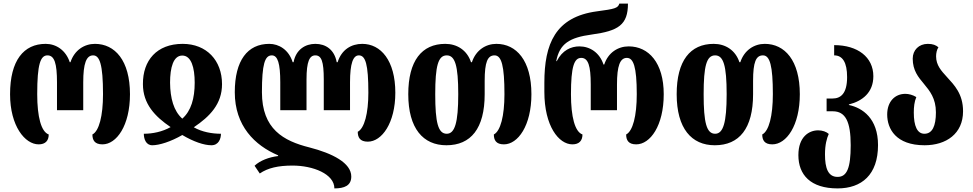

<svg xmlns="http://www.w3.org/2000/svg" viewBox="-20 -794 5413 1068"><path d="M195 9C233 9 251 -12 251 -46C209 -61 187 -144 187 -270C187 -437 205 -486 244 -486C283 -486 297 -441 297 -336V-181H443V-336C443 -441 460 -486 498 -486C534 -486 553 -437 553 -270C553 -149 531 -65 494 -46C494 -15 506 9 550 9C628 9 703 -95 703 -270C703 -458 619 -550 508 -550C449 -550 394 -515 372 -448H368C346 -515 292 -550 234 -550C112 -550 36 -458 36 -270C36 -93 119 9 195 9Z M827 14C866 14 930 -6 994 -43C1056 -6 1115 14 1156 14C1196 14 1209 -22 1209 -50C1159 -50 1103 -60 1058 -86C1147 -146 1215 -215 1215 -326C1215 -458 1129 -550 996 -550C852 -550 774 -458 775 -326C775 -216 842 -146 929 -87C883 -61 829 -50 780 -50C780 -21 792 14 827 14ZM994 -134C946 -177 927 -247 926 -334C926 -418 944 -485 994 -485C1044 -485 1063 -418 1063 -334C1063 -247 1043 -177 994 -134Z M1995 -550C1934 -550 1880 -518 1858 -448H1853C1840 -518 1792 -550 1734 -550C1678 -550 1626 -518 1613 -448H1608C1586 -518 1531 -550 1478 -550C1357 -550 1286 -458 1286 -281C1286 -94 1397 15 1527 70V74C1477 80 1426 99 1396 128L1425 171C1470 140 1528 127 1607 127C1722 127 1840 174 1840 254C1895 254 1934 239 1934 188C1934 112 1829 59 1701 26C1557 -10 1437 -76 1437 -281C1437 -437 1453 -486 1492 -486C1525 -486 1539 -441 1539 -336V-181H1685V-352C1685 -453 1702 -486 1734 -486C1768 -486 1781 -453 1781 -352V-181H1927V-336C1927 -441 1944 -486 1976 -486C2013 -486 2029 -437 2029 -278C2029 -164 2007 -80 1970 -61C1970 -30 1982 -6 2026 -6C2104 -6 2179 -110 2179 -278C2179 -458 2098 -550 1995 -550Z M2463 14C2599 14 2676 -79 2676 -270V-344C2676 -449 2692 -486 2731 -486C2770 -486 2786 -427 2786 -270C2786 -149 2764 -65 2727 -46C2727 -15 2739 9 2783 9C2861 9 2936 -95 2936 -270C2936 -458 2852 -550 2741 -550C2682 -550 2627 -515 2605 -448H2600C2578 -515 2522 -550 2457 -550C2326 -550 2251 -456 2251 -270C2251 -79 2334 14 2463 14ZM2465 -50C2417 -50 2401 -112 2401 -270C2401 -427 2417 -486 2465 -486C2511 -486 2529 -430 2529 -270C2529 -112 2510 -50 2465 -50Z M3164 9C3202 9 3220 -12 3220 -46C3178 -61 3156 -144 3156 -270C3156 -424 3174 -472 3213 -472C3252 -472 3266 -428 3266 -324V-181H3412V-324C3412 -428 3429 -472 3467 -472C3503 -472 3522 -424 3522 -270C3522 -149 3500 -65 3463 -46C3463 -15 3475 9 3519 9C3597 9 3672 -95 3672 -270C3672 -445 3588 -536 3477 -536C3418 -536 3363 -502 3341 -435H3337C3315 -502 3261 -536 3203 -536C3157 -536 3108 -515 3077 -454H3074C3093 -551 3147 -585 3272 -602C3420 -622 3473 -656 3473 -774H3425C3418 -749 3400 -744 3301 -731C3068 -700 3008 -549 3008 -334V-283C3008 -93 3088 9 3164 9Z M3956 14C4092 14 4169 -79 4169 -270V-344C4169 -449 4185 -486 4224 -486C4263 -486 4279 -427 4279 -270C4279 -149 4257 -65 4220 -46C4220 -15 4232 9 4276 9C4354 9 4429 -95 4429 -270C4429 -458 4345 -550 4234 -550C4175 -550 4120 -515 4098 -448H4093C4071 -515 4015 -550 3950 -550C3819 -550 3744 -456 3744 -270C3744 -79 3827 14 3956 14ZM3958 -50C3910 -50 3894 -112 3894 -270C3894 -427 3910 -486 3958 -486C4004 -486 4022 -430 4022 -270C4022 -112 4003 -50 3958 -50Z M4639 254C4773 254 4864 178 4864 13C4864 -135 4778 -194 4702 -210V-213C4778 -232 4838 -280 4838 -370C4838 -476 4751 -543 4620 -543V-486C4667 -486 4692 -447 4692 -365C4692 -274 4657 -246 4611 -246H4578V-175H4612C4683 -175 4712 -118 4712 14C4712 141 4691 190 4639 190C4586 190 4569 141 4569 65C4569 11 4579 -25 4590 -49C4577 -61 4555 -69 4531 -69C4480 -69 4421 -33 4421 69C4421 178 4488 254 4639 254Z M5123 14C5243 14 5337 -50 5337 -175C5337 -272 5288 -321 5247 -366C5216 -400 5187 -431 5187 -481C5187 -498 5191 -518 5200 -531C5186 -543 5169 -550 5141 -550C5091 -550 5057 -515 5057 -468C5057 -402 5088 -365 5119 -328C5152 -288 5186 -247 5186 -169C5186 -93 5166 -50 5122 -50C5082 -50 5063 -93 5063 -168C5063 -199 5066 -228 5077 -254C5058 -266 5035 -272 5016 -272C4958 -272 4915 -229 4915 -157C4915 -78 4963 14 5123 14Z"/></svg>

Font: Noto Serif Georgian ExtraCondensed ExtraBold
Style: Regular
Weight: 800
Width: 2
Designer: Monotype Design Team, Akaki Razmadze
Foundry: Google LLC
Version: Version 2.003